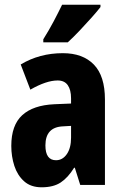

<svg xmlns="http://www.w3.org/2000/svg" viewBox="-20 -786 520 816"><path d="M247 -560Q332 -560 379 -511.5Q426 -463 426 -363V0H321L298 -73H295Q269 -31 238 -10.5Q207 10 157 10Q111 10 82.5 -15.5Q54 -41 41 -81Q28 -121 28 -166Q28 -254 74.5 -296.5Q121 -339 211 -343L282 -346V-368Q282 -404 268 -424Q254 -444 225 -444Q177 -444 109 -405L68 -512Q148 -560 247 -560ZM248 -249Q173 -246 173 -168Q173 -105 218 -105Q246 -105 264 -131Q282 -157 282 -201V-251ZM407 -756Q394 -739 370 -712Q346 -685 319 -656.5Q292 -628 268 -606H164V-619Q189 -659 208.5 -696Q228 -733 244 -766H407Z"/></svg>

Font: Noto Sans Malayalam ExtraCondensed ExtraBold
Style: Regular
Weight: 800
Width: 2
Designer: Jelle Bosma - Monotype Design Team
Foundry: Monotype Imaging Inc.
Version: Version 2.104; ttfautohint (v1.8.4.7-5d5b)